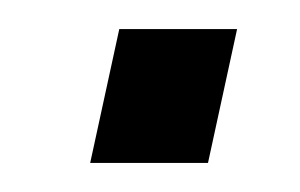

<svg xmlns="http://www.w3.org/2000/svg" viewBox="-20 -365 206 132"><path d="M42 -253 62 -345H143L123 -253Z"/></svg>

Font: Saira Ultra Condensed Medium
Style: Italic
Weight: 500
Width: 1
Italic angle: -12°
Designer: Hector Gatti with collaboration of the Omnibus-Type team
Foundry: Omnibus-Type
Version: Version 1.001; ttfautohint (v1.8)